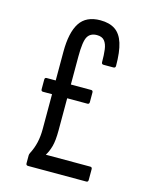

<svg xmlns="http://www.w3.org/2000/svg" viewBox="-103 -729 626 796"><g transform="rotate(15 210.0 -330.5)"><path d="M95 0Q86 0 86 -9V-43Q86 -48 89 -54Q102 -79 108 -105.5Q114 -132 114 -163V-495Q114 -578 141 -619.5Q168 -661 229 -661Q268 -661 292.5 -644.5Q317 -628 328.5 -591.5Q340 -555 340 -495Q340 -486 331 -486H289Q280 -486 280 -495Q280 -526 277 -549Q274 -572 263.5 -585Q253 -598 231 -598Q203 -598 191 -577.5Q179 -557 179 -492V-175Q179 -131 172 -106Q165 -81 154 -64H345Q353 -64 353 -55V-9Q353 0 345 0ZM75 -313Q67 -313 67 -322V-363Q67 -372 75 -372H266Q274 -372 274 -363V-322Q274 -313 266 -313Z"/></g></svg>

Font: Sofia Sans Extra Condensed
Style: Regular
Weight: 400
Designer: Botio Nikoltchev, Ani Petrova
Foundry: lettersoup
Version: Version 4.101